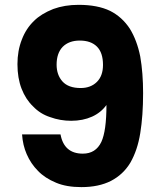

<svg xmlns="http://www.w3.org/2000/svg" viewBox="-20 -767 655 790"><path d="M229 -213.9Q243.7 -134.8 320.8 -134.8Q374 -134.8 397 -183.1Q418 -228.5 418 -335Q395.5 -303.7 358.9 -287.1Q320.8 -270 272.9 -270Q227.5 -270 186 -285.2Q145.5 -298.3 116.2 -329.1Q85.9 -357.9 68.8 -401.9Q51.8 -445.8 51.8 -502.9Q51.8 -558.6 69.8 -604Q86.9 -649.4 120.1 -681.2Q148.9 -710 199.2 -730Q246.1 -747.1 303.2 -747.1Q381.8 -747.1 433.1 -722.2Q482.4 -697.3 514.2 -648.9Q543.9 -600.6 557.1 -534.2Q568.8 -466.8 568.8 -383.8Q568.8 -291 557.1 -219.2Q545.9 -148.9 516.1 -97.2Q486.8 -48.8 437 -22.9Q386.7 2.9 314.9 2.9Q253.4 2.9 210.9 -15.1Q164.6 -34.2 136.2 -64Q106.9 -93.3 89.8 -132.8Q73.7 -169.4 70.8 -213.9ZM212.9 -501Q212.9 -459 236.8 -432.1Q261.2 -404.8 312 -404.8Q353.5 -404.8 378.9 -430.2Q403.8 -455.1 403.8 -500Q403.8 -550.3 378.9 -575.2Q354 -600.1 308.1 -600.1Q263.7 -600.1 237.8 -574.2Q212.9 -547.9 212.9 -501Z"/></svg>

Font: PoppinsZ
Style: Bold
Weight: 700
Designer: Ninad Kale (Devanagari), Jonny Pinhorn (Latin)
Foundry: Indian Type Foundry
Version: Version 3.002;FEAKit 1.0